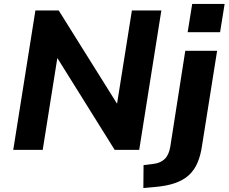

<svg xmlns="http://www.w3.org/2000/svg" viewBox="-20 -758 1156 971"><path d="M47 0 159 -705H277L576 -227H571L647 -705H796L684 0H560L266 -471H271L196 0ZM929 -595 952 -738H1116L1093 -595ZM705 193 706 77 755 71Q791 67 812.5 46.5Q834 26 841 -15L917 -501H1078L1002 -23Q995 27 979 64.5Q963 102 935.5 127.5Q908 153 865 168Q822 183 760 188Z"/></svg>

Font: Nunito Sans 8pt ExtraBold
Style: Italic
Weight: 800
Italic angle: -9°
Version: Version 3.101;gftools[0.9.27]